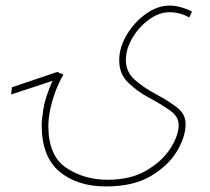

<svg xmlns="http://www.w3.org/2000/svg" viewBox="-20 -484 757 691"><path d="M362 187Q460 187 523 149.5Q586 112 617 60Q648 8 648 -38Q648 -74 615.5 -98.5Q583 -123 540.5 -145.5Q498 -168 465.5 -196.5Q433 -225 433 -268Q433 -307 456 -346.5Q479 -386 515.5 -413Q552 -440 590 -440Q629 -440 661 -421L671 -442Q658 -450 634.5 -457Q611 -464 591 -464Q547 -464 505 -434Q463 -404 436 -358.5Q409 -313 409 -267Q409 -218 441.5 -186.5Q474 -155 516 -132.5Q558 -110 590.5 -87.5Q623 -65 623 -34Q623 3 594 49Q565 95 508 129Q451 163 367 163Q283 163 218.5 120Q154 77 154 -31Q154 -69 167.5 -118Q181 -167 208 -216L186 -225L23 -170L20 -144L169 -193Q142 -132 136 -91.5Q130 -51 130 -34Q130 80 194 133.5Q258 187 362 187Z"/></svg>

Font: Noto Sans Arabic Condensed Thin
Style: Regular
Weight: 250
Width: 3
Designer: Nadine Chahine
Foundry: Monotype Imaging Inc.
Version: 1.001